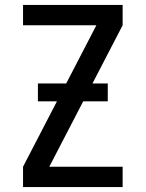

<svg xmlns="http://www.w3.org/2000/svg" viewBox="-20 -755 588 775"><path d="M73 0V-82L369 -653H73V-735H475V-653L179 -82H475V0ZM133 -346V-418H415V-346Z"/></svg>

Font: Iosevka Semi-Condensed Medium
Style: Regular
Weight: 500
Monospace: yes
Designer: Belleve Invis
Foundry: Belleve Invis
Version: Version 27.3.5